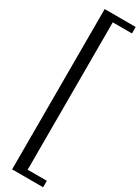

<svg xmlns="http://www.w3.org/2000/svg" viewBox="-272 -820 792 1083"><g transform="rotate(30 124.5 -278.0)"><path d="M47 244V-800H249V-758H124V202H249V244Z"/></g></svg>

Font: RIT Lekha
Style: Regular
Weight: 400
Designer: Rahul Radhakrishnan
Version: 1.0